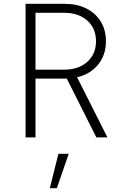

<svg xmlns="http://www.w3.org/2000/svg" viewBox="-20 -720 640 1006"><path d="M114 0V-700H318Q384 -700 432.5 -675.5Q481 -651 508 -607Q535 -563 535 -504Q535 -432 494.5 -382Q454 -332 384 -315L543 0H485L330 -308H166V0ZM166 -355H315Q392 -355 437.5 -396Q483 -437 483 -504Q483 -571 437.5 -612Q392 -653 315 -653H166ZM241 266 286 86H340L278 266Z"/></svg>

Font: Red Hat Mono VF Light
Style: Regular
Weight: 300
Monospace: yes
Designer: Pentagram, MCKL
Foundry: Pentagram, MCKL
Version: Version 1.023